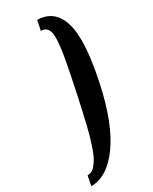

<svg xmlns="http://www.w3.org/2000/svg" viewBox="-260 -820 731 917"><g transform="rotate(-30 105.5 -361.5)"><path d="M-48.8 46.9 -38.1 -6.8Q-25.4 -6.8 -13.9 -12.7Q-2.4 -18.6 7.8 -32Q18.1 -45.4 26.9 -61Q35.6 -76.7 44.7 -102.8Q53.7 -128.9 61 -153.3Q68.4 -177.7 77.4 -215.1Q86.4 -252.4 93.5 -284.2Q100.6 -315.9 110.8 -363.3Q135.7 -479.5 147.5 -546.6Q159.2 -613.8 159.2 -653.3Q159.2 -685.1 148.2 -700.4Q137.2 -715.8 113.3 -715.8L124.5 -770Q189.5 -770 224.6 -721.9Q259.8 -673.8 259.8 -580.1Q259.8 -492.2 231.9 -359.9Q189.5 -161.1 115 -57.1Q40.5 46.9 -48.8 46.9Z"/></g></svg>

Font: Flanker
Style: Bold Italic
Weight: 700
Italic angle: -12°
Designer: Flanker
Version: Version 2.000